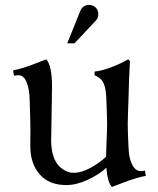

<svg xmlns="http://www.w3.org/2000/svg" viewBox="-20 -734 629 764"><path d="M488.3 -244.1Q488.3 -225.1 488.8 -210Q489.3 -194.8 490 -179Q490.7 -163.1 491.2 -152.3Q492.2 -101.6 509 -73.5Q525.9 -45.4 556.6 -55.7L560.1 -34.2Q541.5 -30.8 522.5 -25.1Q503.4 -19.5 490.7 -14.9Q478 -10.3 457.3 -2.2Q436.5 5.9 425.3 9.8Q407.7 -8.8 403.3 -66.4Q373 -38.6 328.1 -18.1Q283.2 2.4 244.1 2.4Q174.8 2.4 137.7 -40.3Q100.6 -83 100.6 -153.3Q100.6 -165.5 100.8 -189.2Q101.1 -212.9 101.1 -219.7Q101.1 -242.7 99.9 -277.6Q98.6 -312.5 98.1 -335.9Q97.2 -378.9 85.9 -406.7Q74.7 -434.6 54.2 -434.6Q44.4 -434.6 35.6 -432.6L32.2 -454.1Q55.7 -458.5 76.2 -465.1Q96.7 -471.7 124.8 -482.9Q152.8 -494.1 164.1 -498Q187 -473.1 187 -388.2Q187 -362.3 185.3 -280.8Q183.6 -199.2 183.6 -175.8Q183.6 -139.2 192.6 -112.3Q201.7 -85.4 216.1 -72Q230.5 -58.6 244.6 -52.5Q258.8 -46.4 272.9 -46.4Q304.2 -46.4 339.8 -65.9Q375.5 -85.4 402.3 -110.4Q402.3 -132.3 404.3 -176.5Q406.2 -220.7 406.2 -244.1Q406.2 -258.8 405 -290Q403.8 -321.3 403.3 -335.9Q402.3 -379.9 392.6 -402.1Q382.8 -424.3 356.4 -434.6V-449.2Q385.7 -452.1 423.3 -466.6Q460.9 -481 490.2 -498L497.1 -490.7Q492.7 -417.5 491.2 -335.4Q490.7 -321.3 489.5 -290Q488.3 -258.8 488.3 -244.1ZM276.4 -561.5H247.6L299.8 -691.4Q302.7 -698.7 308.1 -704.1Q318.4 -714.4 334 -714.4Q350.1 -714.4 360.6 -704.1Q371.1 -693.8 371.1 -678.2Q371.1 -662.1 362.8 -653.8Z"/></svg>

Font: Flanker
Style: Regular
Weight: 400
Designer: Flanker
Foundry: Flanker
Version: Version 2.027